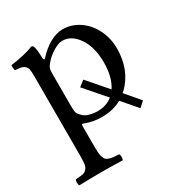

<svg xmlns="http://www.w3.org/2000/svg" viewBox="-162 -554 842 900"><g transform="rotate(-30 259.5 -104.0)"><path d="M174.8 -331.1Q165.5 -320.3 162.4 -311.5Q159.2 -302.7 159.2 -287.1V-105Q159.2 -78.6 163.3 -68.8Q167.5 -59.1 183.1 -44.9Q195.3 -34.2 216.1 -29.1Q236.8 -23.9 253.9 -23.9Q303.7 -23.9 336.9 -50.8L240.2 -162.1L271 -186L362.8 -80.1Q395 -128.9 395 -208Q395 -290.5 360.1 -341.8Q325.2 -393.1 275.9 -393.1Q254.4 -393.1 224.4 -374.3Q194.3 -355.5 174.8 -331.1ZM155.8 -368.2Q157.2 -354 167 -363.8Q197.8 -398.4 234.1 -418.7Q270.5 -439 304.2 -439Q353.5 -439 394.8 -410.2Q436 -381.3 458.5 -334.5Q481 -287.6 481 -234.9Q481 -118.2 407.2 -45.9Q403.3 -42 398.9 -39.1L464.8 38.1L436 64L367.2 -16.1Q320.8 9.8 259.8 9.8Q212.9 9.8 172.9 -5.9Q165.5 -9.3 162.4 -8.3Q159.2 -7.3 159.2 2V109.9Q159.2 131.8 160.2 145.3Q161.1 158.7 165 169.4Q168.9 180.2 173.3 185.3Q177.7 190.4 188.7 194.1Q199.7 197.8 210.2 199Q220.7 200.2 241.2 201.2Q245.6 205.6 245.6 217.5Q245.6 229.5 241.2 233.9Q174.8 231.9 120.1 231.9Q78.1 231.9 7.8 233.9Q3.4 229.5 3.4 217.5Q3.4 205.6 7.8 201.2Q33.7 199.7 45.4 197.5Q57.1 195.3 66.4 185.5Q75.7 175.8 77.9 158.9Q80.1 142.1 80.1 109.9V-316.9Q80.1 -339.4 77.9 -351.3Q75.7 -363.3 67.4 -370.6Q59.1 -377.9 48.6 -380.4Q38.1 -382.8 15.1 -384.8Q13.7 -389.6 12.7 -398.9Q11.7 -408.2 13.2 -413.1Q88.9 -422.9 136.2 -441.9Q145 -441.9 147.9 -434.1Q153.8 -421.9 155.8 -368.2Z"/></g></svg>

Font: Common Serif Medium
Style: Regular
Weight: 500
Designer: Philipp H. Poll, Khaled Hosny
Foundry: Stefan Peev, Context Ltd.
Version: Version 1.026